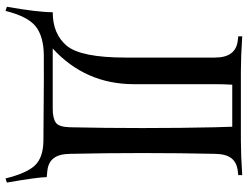

<svg xmlns="http://www.w3.org/2000/svg" viewBox="-122 -650 909 705"><g transform="rotate(90 332.5 -297.5)"><path d="M158.2 -36.6H379.9Q413.6 -36.6 430.2 -47.9Q446.3 -59.1 447.3 -100.1Q450.2 -227.1 450.2 -366.2Q450.2 -505.4 447.3 -632.3Q446.3 -678.7 445.3 -695.8H291Q289.1 -665.5 289.1 -632.3V-335Q289.1 -156.7 158.2 -36.6ZM24.9 -36.6Q104.5 -36.6 147.9 -87.9Q191.4 -140.1 191.4 -304.7V-632.3Q191.4 -710 127 -716.3L113.3 -717.8V-732.4Q188 -727.5 240.2 -727.5H496.1Q548.3 -727.5 623 -732.4V-717.8L609.4 -716.3Q577.1 -712.9 561.3 -692.9Q545.4 -672.9 544.9 -632.3Q542 -505.4 542 -366.2Q542 -227.1 544.9 -100.1Q545.4 -59.6 561.3 -39.6Q577.1 -19.5 609.4 -16.6L630.4 -14.6Q630.4 17.1 650.4 131.8L635.3 136.7Q615.2 56.6 586.4 27.8Q557.6 -1.5 498 -2.4Q216.8 -4.9 182.1 -3.9Q112.3 -2.9 75.7 26.9Q40 56.6 20 136.7L4.9 131.8Q24.9 17.1 24.9 -36.6Z"/></g></svg>

Font: Flanker
Style: Regular
Weight: 400
Designer: Flanker
Foundry: Flanker
Version: Version 2.027